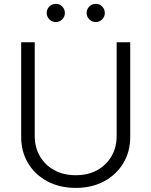

<svg xmlns="http://www.w3.org/2000/svg" viewBox="-20 -942 768 974"><path d="M364.3 11.2Q282.2 11.2 219.7 -22.5Q157.2 -56.2 122.3 -114.5Q87.4 -172.9 87.4 -247.1V-727.5H156.2V-252Q156.2 -194.8 182.1 -149.9Q208 -105 254.9 -79.1Q301.8 -53.2 364.3 -53.2Q427.2 -53.2 473.6 -79.1Q520 -105 545.9 -149.9Q571.8 -194.8 571.8 -252V-727.5H640.6V-247.1Q640.6 -172.9 605.7 -114.5Q570.8 -56.2 508.5 -22.5Q446.3 11.2 364.3 11.2ZM465.8 -830.1Q446.8 -830.1 433.1 -843.8Q419.4 -857.4 419.4 -876.5Q419.4 -895.5 433.1 -908.9Q446.8 -922.4 465.8 -922.4Q484.9 -922.4 498.3 -908.9Q511.7 -895.5 511.7 -876.5Q511.7 -857.4 498.3 -843.8Q484.9 -830.1 465.8 -830.1ZM263.2 -830.1Q244.1 -830.1 230.5 -843.8Q216.8 -857.4 216.8 -876.5Q216.8 -895.5 230.5 -908.9Q244.1 -922.4 263.2 -922.4Q282.2 -922.4 295.7 -908.9Q309.1 -895.5 309.1 -876.5Q309.1 -857.4 295.7 -843.8Q282.2 -830.1 263.2 -830.1Z"/></svg>

Font: Inter 17pt Light
Style: Regular
Weight: 300
Version: Version 4.001;git-66647c0bb